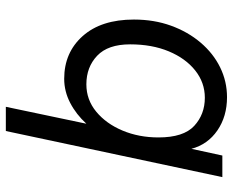

<svg xmlns="http://www.w3.org/2000/svg" viewBox="-90 -490 798 658"><g transform="rotate(90 309.0 -161.0)"><path d="M587 -524 429 218H346L404 -58Q372 -23 332.5 -2.5Q293 18 250 18Q160 18 103.5 -45.5Q47 -109 47 -221Q47 -290 68 -348Q89 -406 126 -449.5Q163 -493 211 -516.5Q259 -540 313 -540Q379 -540 427 -507Q475 -474 490 -418L513 -524ZM269 -58Q322 -58 363 -92Q404 -126 427.5 -182Q451 -238 451 -305Q451 -391 411.5 -427.5Q372 -464 315 -464Q263 -464 221.5 -431Q180 -398 156 -340.5Q132 -283 132 -208Q132 -132 171 -95Q210 -58 269 -58Z"/></g></svg>

Font: Fragment Mono SC
Style: Italic
Weight: 400
Italic angle: -12°
Monospace: yes
Designer: Wei Huang based on Nimbus Sans by URW Studio, based on Helvetica by Max Miedinger.
Foundry: Wei Huang
Version: Version 1.012; ttfautohint (v1.8.4.7-5d5b)